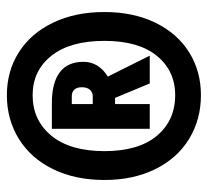

<svg xmlns="http://www.w3.org/2000/svg" viewBox="-43 -761 605 559"><g transform="rotate(-90 259.5 -481.5)"><path d="M504 -480Q504 -396 473 -332Q442 -268 387 -233.5Q332 -199 262 -199Q191 -199 134.5 -233.5Q78 -268 46.5 -332Q15 -396 15 -480Q15 -565 46.5 -629.5Q78 -694 134.5 -729Q191 -764 262 -764Q332 -764 387 -729Q442 -694 473 -629.5Q504 -565 504 -480ZM420 -480Q420 -580 376.5 -634.5Q333 -689 262 -689Q189 -689 144 -634.5Q99 -580 99 -480Q99 -381 143.5 -327.5Q188 -274 262 -274Q333 -274 376.5 -327.5Q420 -381 420 -480ZM316 -470 377 -348H296L254 -449H236V-348H164V-633H239Q298 -633 328.5 -610Q359 -587 359 -541Q359 -497 316 -470ZM236 -514H259Q270 -514 277.5 -522Q285 -530 285 -546Q285 -560 278 -567.5Q271 -575 259 -575H236Z"/></g></svg>

Font: Fira Sans Extra Condensed Black
Style: Regular
Weight: 900
Width: 1
Designer: Carrois Corporate & Edenspiekermann AG
Foundry: Carrois Corporate GbR & Edenspiekermann AG
Version: Version 4.203